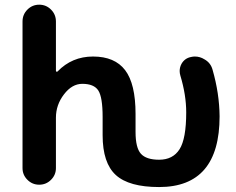

<svg xmlns="http://www.w3.org/2000/svg" viewBox="-20 -793 985 803"><path d="M546.9 -241.2Q546.9 -174.8 569.3 -149.9Q591.8 -125 645.5 -125Q703.1 -125 731 -168.9Q758.8 -212.9 758.8 -323.2Q758.8 -395.5 734.4 -476.6Q731.4 -486.3 731.4 -496.1Q731.4 -511.7 739.3 -526.4Q752.9 -549.8 779.3 -554.7Q787.1 -556.6 794.9 -556.6Q816.4 -556.6 835 -544.9Q861.3 -530.3 869.1 -501Q897.5 -402.3 898.4 -306.6Q898.4 -10.7 645.5 -10.7Q519.5 -10.7 464.4 -61Q409.2 -111.3 409.2 -227.5V-303.7Q409.2 -386.7 391.1 -414.6Q373 -442.4 324.2 -442.4Q281.2 -442.4 247.6 -398.4Q213.9 -354.5 213.9 -300.8V-89.8Q213.9 -61.5 193.4 -41Q172.9 -20.5 144 -20.5Q115.2 -20.5 94.7 -41Q74.2 -61.5 74.2 -89.8V-703.1Q74.2 -732.4 94.7 -752.9Q115.2 -773.4 144 -773.4Q172.9 -773.4 193.4 -752.9Q213.9 -732.4 213.9 -703.1V-497.1Q213.9 -494.1 216.3 -493.2Q218.8 -492.2 220.7 -494.1Q281.2 -556.6 369.1 -556.6Q460 -556.6 503.4 -499.5Q546.9 -442.4 546.9 -316.4Z"/></svg>

Font: Gen Jyuu GothicX Bold
Style: Bold
Weight: 700
Designer: Ryoko NISHIZUKA (kana &amp; ideographs); Paul D. Hunt (Latin, Greek &amp; Cyrillic); Wenlong ZHANG (bopomofo); Sandoll C
Version: Version 1.058.20140828